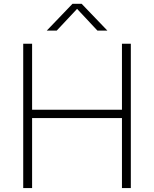

<svg xmlns="http://www.w3.org/2000/svg" viewBox="-20 -964 790 984"><path d="M99 0V-740H144.5V-401.5H605V-740H650.5V0H605V-359H144.5V0ZM219.5 -807 351.5 -944.5H398.5L530.5 -807H479.5L375 -918.5L270.5 -807Z"/></svg>

Font: Encode Sans SemiExpanded SemiExpanded ExtraLight
Style: Regular
Weight: 200
Width: 6
Designer: Multiple Designers
Foundry: Impallari Type
Version: Version 3.000; ttfautohint (v1.8.3) -l 8 -r 50 -G 200 -x 14 